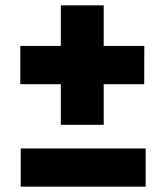

<svg xmlns="http://www.w3.org/2000/svg" viewBox="-20 -727 624 723"><path d="M209 -257V-410H56.5V-554H209V-707H370.5V-554H523.5L523 -410H370.5V-257ZM528.5 -168V-24H58V-168Z"/></svg>

Font: Hepta Slab ExtraBold
Style: Regular
Weight: 800
Designer: Michael LaGattuta
Foundry: Michael LaGattuta
Version: Version 1.102